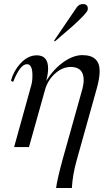

<svg xmlns="http://www.w3.org/2000/svg" viewBox="-20 -731 537 951"><path d="M257.8 200.2Q264.2 153.3 290.5 57.6L388.2 -291Q394.5 -314.9 394.5 -334.5Q394.5 -399.4 330.6 -399.4Q287.1 -399.4 249 -363.3Q214.8 -330.1 202.6 -284.7L123.5 -2.4H49.8L133.8 -304.7Q141.1 -328.6 140.6 -358.4Q140.6 -413.1 113.3 -413.1Q80.1 -413.1 44.9 -325.2L34.2 -331.5Q48.3 -381.3 80.6 -416Q117.7 -457 162.1 -457Q218.3 -457 218.3 -391.6Q218.3 -365.7 209 -330.6Q245.6 -389.2 294.4 -423.6Q343.3 -458 387.7 -458Q474.1 -458 473.6 -377.9Q473.6 -344.7 459.5 -293.5L359.9 62.5Q339.8 133.8 335.9 200.2ZM340.8 -602.5Q337.9 -600.1 252 -525.9L248 -529.8Q284.7 -585 359.9 -694.3Q371.6 -710.9 391.1 -710.9Q415 -710.9 415 -688Q415 -684.1 414.1 -681.2Q410.6 -666 340.8 -602.5Z"/></svg>

Font: Accordance
Style: Italic
Weight: 400
Italic angle: -11°
Version: Version 1.2 (build January 31, 2020) Miklal Software Solutio